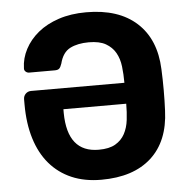

<svg xmlns="http://www.w3.org/2000/svg" viewBox="-52 -761 803 822"><g transform="rotate(-5 350.0 -350.0)"><path d="M648 -439Q650 -396 650 -349Q650 -302 648 -261Q643 -130 566 -60Q489 10 351 10Q279 10 223.5 -14Q168 -38 129.5 -83Q91 -128 71 -193Q51 -258 51 -340V-362Q51 -376 60.5 -385.5Q70 -395 84 -395H485Q485 -432 481 -465.5Q477 -499 462.5 -524.5Q448 -550 421 -565.5Q394 -581 348 -581Q300 -581 267.5 -564.5Q235 -548 223 -500Q218 -485 212 -479.5Q206 -474 193 -474H83Q74 -474 67.5 -480Q61 -486 62 -495Q63 -537 83.5 -576Q104 -615 140.5 -645Q177 -675 229.5 -692.5Q282 -710 348 -710Q487 -710 565 -639Q643 -568 648 -439ZM351 -119Q396 -119 422.5 -134.5Q449 -150 463 -176Q477 -202 481 -235.5Q485 -269 485 -305H215V-288Q217 -119 351 -119Z"/></g></svg>

Font: Fz Rubik SemBd
Style: Regular
Weight: 600
Designer: Hubert and Fischer
Foundry: Hubert and Fischer
Version: Vit hóa bi FontZin.com